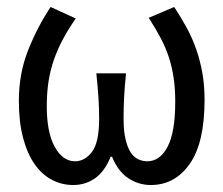

<svg xmlns="http://www.w3.org/2000/svg" viewBox="-20 -518 640 550"><path d="M190 12Q157 12 128.5 -3Q100 -18 79 -48Q58 -78 46 -123.5Q34 -169 34 -229Q34 -307 60.5 -374Q87 -441 125 -498L197 -465Q176 -435 160.5 -406Q145 -377 134.5 -347Q124 -317 119 -284.5Q114 -252 114 -214Q114 -138 137 -97Q160 -56 195 -56Q223 -56 243.5 -83Q264 -110 264 -178Q264 -208 262 -238.5Q260 -269 256 -308H341Q337 -269 335.5 -238.5Q334 -208 334 -178Q334 -143 339.5 -119.5Q345 -96 354 -82Q363 -68 375.5 -62Q388 -56 402 -56Q438 -56 460 -97.5Q482 -139 482 -227Q482 -264 477.5 -294.5Q473 -325 464 -353Q455 -381 440.5 -408.5Q426 -436 406 -467L479 -498Q498 -469 514 -440Q530 -411 541.5 -378.5Q553 -346 559.5 -310Q566 -274 566 -232Q566 -109 523.5 -48.5Q481 12 412 12Q377 12 347.5 -7.5Q318 -27 301 -69H297Q280 -27 252.5 -7.5Q225 12 190 12Z"/></svg>

Font: Source Code Pro
Style: Regular
Weight: 400
Monospace: yes
Designer: Paul D. Hunt, Teo Tuominen
Foundry: Adobe Systems Incorporated
Version: Version 2.030;PS 1.000;hotconv 16.6.51;makeotf.lib2.5.65220